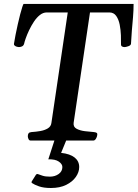

<svg xmlns="http://www.w3.org/2000/svg" viewBox="-20 -713 698 974"><path d="M121.1 -22Q121.1 -30.8 124.8 -36.4Q128.4 -42 139.2 -43Q162.6 -44.4 184.8 -48.3Q207 -52.2 222.7 -61.8Q238.3 -71.3 240.7 -88.9L323.7 -649.9H217.3Q198.7 -649.9 182.1 -636.7Q165.5 -623.5 151.9 -602.8Q138.2 -582 127.7 -559.8Q117.2 -537.6 110.6 -518.8Q104 -500 102.1 -490.2Q99.1 -481 91.3 -477.5Q83.5 -474.1 75.7 -474.1Q72.3 -474.1 65.9 -475.8Q59.6 -477.5 54.7 -481.4Q49.8 -485.4 50.8 -490.7Q53.7 -509.8 58.8 -535.9Q64 -562 70.1 -589.4Q76.2 -616.7 82.3 -640.1Q88.4 -663.6 93.3 -678.2Q98.1 -692.9 100.1 -692.9H657.7Q657.7 -660.2 654.8 -626Q651.9 -591.8 648.9 -557.6Q646 -523.4 644.5 -490.7Q643.1 -482.4 630.4 -478.3Q617.7 -474.1 612.3 -474.1Q604 -474.1 598.6 -477.5Q593.3 -481 593.8 -490.2Q594.2 -507.8 593.3 -534.7Q592.3 -561.5 587.2 -587.9Q582 -614.3 569.6 -632.1Q557.1 -649.9 534.7 -649.9H436.5L353.5 -89.4Q351.1 -68.8 368.9 -59.6Q386.7 -50.3 411.9 -47.4Q437 -44.4 456.5 -43Q466.3 -42 470.7 -38.8Q475.1 -35.6 472.7 -24.9Q472.2 -19 466.8 -9.5Q461.4 0 453.1 0H135.3Q127.9 0 124.5 -7.8Q121.1 -15.6 121.1 -22ZM238.3 240.7Q201.7 240.7 178 232.4Q154.3 224.1 142.6 215.8Q137.7 212.4 142.1 205.6Q147 198.7 152.6 189Q158.2 179.2 162.1 173.8Q167 168 172.9 170.4Q182.1 173.8 196.3 178.5Q210.4 183.1 233.4 183.1Q258.8 183.1 277.6 169.7Q296.4 156.2 296.4 134.3Q296.4 119.1 278.3 106.7Q260.3 94.2 225.1 95.2L258.8 -8.8H319.3L290 62.5Q335 67.4 358.4 85.9Q381.8 104.5 381.8 134.3Q381.8 160.2 364.7 184.6Q347.7 209 315.7 224.9Q283.7 240.7 238.3 240.7Z"/></svg>

Font: Gelasio Medium
Style: Italic
Weight: 500
Italic angle: -8.5°
Designer: Eben Sorkin
Foundry: Eben Sorkin
Version: Version 1.008